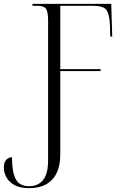

<svg xmlns="http://www.w3.org/2000/svg" viewBox="-31 -734 639 994"><path d="M120 240Q73 240 44.5 224.5Q16 209 2.5 184.5Q-11 160 -11 134Q-11 105 2 92.5Q15 80 31 80Q31 157 50.5 193.5Q70 230 120 230Q166 230 192 198Q218 166 218 96V-625Q218 -674 207 -689Q196 -704 161 -704H137V-714H545L550 -545H540L538 -608Q535 -664 518.5 -684Q502 -704 450 -704H281V-376H490V-366H281V65Q281 151 239.5 195.5Q198 240 120 240Z"/></svg>

Font: Noto Serif Display Condensed Light
Style: Regular
Weight: 300
Width: 3
Designer: Monotype Design Team
Foundry: Monotype Imaging Inc.
Version: Version 2.009